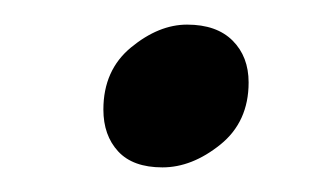

<svg xmlns="http://www.w3.org/2000/svg" viewBox="-20 -344 271 156"><path d="M112 -208Q88 -208 76 -221Q64 -234 64 -255Q64 -287 86.5 -305.5Q109 -324 132 -324Q156 -324 169 -311Q182 -298 182 -277Q182 -245 159 -226.5Q136 -208 112 -208Z"/></svg>

Font: Petrona Medium
Style: Italic
Weight: 500
Italic angle: -9°
Designer: Ringo R. Seeber
Foundry: Ringo R. Seeber
Version: Version 2.001; ttfautohint (v1.8.3)